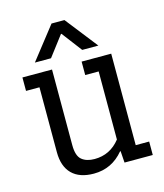

<svg xmlns="http://www.w3.org/2000/svg" viewBox="-105 -759 729 851"><g transform="rotate(-15 259.5 -333.5)"><path d="M358 -419.8H296.3V-481.5H432.1V-61.7H493.8V0H364.2L360.5 -53.1H358Q303.7 12.3 221 12.3Q155.6 12.3 121 -22.2Q86.4 -56.8 86.4 -122.2V-419.8H24.7V-481.5H160.5V-134.6Q160.5 -85.2 182.1 -67.3Q203.7 -49.4 240.7 -49.4Q312.3 -49.4 358 -107.4ZM239.5 -623.5 169.1 -530.9H95.1L211.1 -679H270.4L386.4 -530.9H312.3L242 -623.5Z"/></g></svg>

Font: Slabo 27px
Style: Regular
Weight: 400
Version: Version 1.02 Build 003a